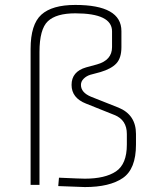

<svg xmlns="http://www.w3.org/2000/svg" viewBox="-20 -749 634 778"><path d="M140 0H104V-551Q104 -650 147.5 -689.5Q191 -729 285 -729Q472 -729 472 -623V-558Q472 -514 451.5 -492Q431 -470 387 -457L346 -446Q330 -441 319 -430Q308 -419 308 -405Q308 -374 349 -357L460 -313Q531 -284 531 -206V-163Q531 -64 477.5 -27.5Q424 9 324 9L216 5L219 -29Q307 -25 324 -25Q406 -25 450 -54.5Q494 -84 494 -163V-206Q494 -263 444 -283L329 -329Q270 -352 270 -405Q270 -459 329 -476L373 -488Q434 -505 434 -558V-622Q434 -695 285 -695Q208 -695 174 -663Q140 -631 140 -538Z"/></svg>

Font: TypoPRO Titillium Title
Style: Regular
Weight: 250
Designer: Campivisivi
Foundry: Accademia di Belle Arti di Urbino and students of MA course of Visual design
Version: 1.000